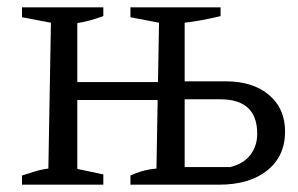

<svg xmlns="http://www.w3.org/2000/svg" viewBox="-20 -504 814 524"><path d="M40 0V-25Q57 -30 73.5 -35.5Q90 -41 112 -44L119 -442L40 -457V-484H262V-460Q245 -454 228 -449Q211 -444 191 -441V-43L262 -28V0ZM157 -231V-280H450V-231ZM336 0V-25Q348 -31 366.5 -36.5Q385 -42 407 -44L414 -442L336 -457V-484H582V-460Q557 -454 533 -449.5Q509 -445 484 -442V-48H608Q645 -57 663.5 -81.5Q682 -106 682 -139Q682 -233 581 -233H450V-282H597Q670 -282 714 -245Q758 -208 758 -145Q758 -78 709.5 -39Q661 0 578 0Z"/></svg>

Font: Piazzolla 24pt
Style: Regular
Weight: 400
Designer: Juan Pablo del Peral
Foundry: Huerta Tipografica
Version: Version 2.005